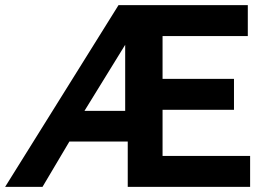

<svg xmlns="http://www.w3.org/2000/svg" viewBox="-45 -730 1031 750"><path d="M418 -710H923V-589H590V-422H869V-301H590V-121H932V0H454V-177H226L121 0H-25ZM444 -297V-555L285 -297Z"/></svg>

Font: Oxford Sans
Style: Bold
Weight: 700
Designer: Matt McInerney, Pablo Impallari, Rodrigo Fuenzalida
Foundry: Matt McInerney, Pablo Impallari, Rodrigo Fuenzalida
Version: Version 3.000g; ttfautohint (v1.5) -l 8 -r 28 -G 28 -x 14 -D